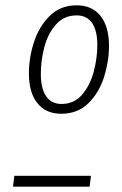

<svg xmlns="http://www.w3.org/2000/svg" viewBox="-20 -704 460 724"><path d="M391 -531Q391 -473 372.5 -414Q354 -355 313.5 -315Q273 -275 211 -275Q153 -275 121 -315Q89 -355 89 -427Q89 -486 108 -545Q127 -604 167.5 -644Q208 -684 269 -684Q327 -684 359 -644Q391 -604 391 -531ZM134 -425Q134 -370 154 -341Q174 -312 212 -312Q260 -312 290 -347.5Q320 -383 333.5 -434Q347 -485 347 -534Q347 -589 327 -617.5Q307 -646 269 -646Q221 -646 190.5 -611Q160 -576 147 -525.5Q134 -475 134 -425ZM29 0 34 -41H323L318 0Z"/></svg>

Font: Fira Sans Extra Condensed ExtraLight
Style: Italic
Weight: 275
Width: 3
Italic angle: -8°
Designer: Carrois Corporate & Edenspiekermann AG
Foundry: Carrois Corporate GbR & Edenspiekermann AG
Version: Version 4.203